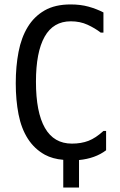

<svg xmlns="http://www.w3.org/2000/svg" viewBox="-20 -726 540 865"><path d="M458 -136V-49Q409 -12 336 -5V119H265V-6Q217 -10 182 -29Q135 -55 105.5 -101Q76 -147 63.5 -211Q51 -275 51 -351Q51 -427 63.5 -492Q76 -557 105 -604.5Q134 -652 181 -679Q228 -706 298 -706Q343 -706 379 -696Q415 -686 446 -670V-579H434Q408 -599 374.5 -614.5Q341 -630 299 -630Q220 -630 181 -560.5Q142 -491 142 -358Q142 -220 182.5 -149.5Q223 -79 304 -79Q346 -79 378.5 -91.5Q411 -104 446 -136Z"/></svg>

Font: D2Coding ligature
Style: Regular
Weight: 400
Monospace: yes
Designer: Yong-Rak Park; Jeong-Hwan Yoon; Sang-Min Lee;
Foundry: NHN Corporation
Version: Version 1.3.2; Build 20180524